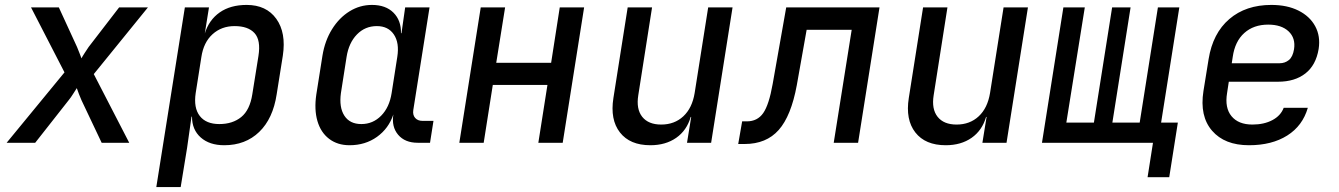

<svg xmlns="http://www.w3.org/2000/svg" viewBox="-20 -580 5440 780"><path d="M7 0 242 -286 106 -550H219L293 -389Q298 -377 303 -364Q308 -351 311 -343Q315 -351 323.5 -364Q332 -377 340 -389L464 -550H581L361 -279L505 0H393L311 -173Q306 -184 300.5 -198.5Q295 -213 292 -222Q286 -213 277 -198.5Q268 -184 259 -173L123 0Z M615 180 731 -550H829L812 -444Q829 -499 872.5 -529.5Q916 -560 982 -560Q1062 -560 1102.5 -503.5Q1143 -447 1129 -354L1104 -197Q1089 -98 1033 -44Q977 10 891 10Q831 10 795.5 -21.5Q760 -53 760 -106H758L740 21L714 180ZM871 -76Q925 -76 960 -104.5Q995 -133 1005 -197L1030 -353Q1040 -417 1014 -445.5Q988 -474 933 -474Q880 -474 843.5 -441Q807 -408 798 -348L775 -202Q766 -142 791.5 -109Q817 -76 871 -76Z M1400 10Q1351 10 1317 -16Q1283 -42 1269.5 -88.5Q1256 -135 1265 -196L1290 -354Q1300 -415 1329 -461.5Q1358 -508 1400 -534Q1442 -560 1491 -560Q1547 -560 1578.5 -528.5Q1610 -497 1609 -445H1611L1626 -550H1725L1659 -133Q1656 -113 1666.5 -101Q1677 -89 1696 -89H1741L1727 0H1677Q1625 0 1597.5 -32.5Q1570 -65 1578 -115Q1559 -58 1511.5 -24Q1464 10 1400 10ZM1448 -76Q1495 -76 1528.5 -110Q1562 -144 1571 -202L1594 -349Q1603 -406 1580 -440Q1557 -474 1511 -474Q1463 -474 1430 -440Q1397 -406 1388 -349L1365 -202Q1357 -144 1379 -110Q1401 -76 1448 -76Z M1846 0 1933 -550H2032L1996 -325H2219L2254 -550H2353L2266 0H2167L2204 -235H1982L1945 0Z M2622 10Q2539 10 2498.5 -42Q2458 -94 2472 -182L2530 -550H2629L2573 -193Q2564 -137 2589 -105.5Q2614 -74 2666 -74Q2720 -74 2756 -107.5Q2792 -141 2802 -202L2857 -550H2956L2869 0H2771L2788 -105H2786Q2770 -50 2727 -20Q2684 10 2622 10Z M2979 5 2995 -87H3014Q3057 -87 3080.5 -120.5Q3104 -154 3119 -239L3174 -550H3553L3466 0H3367L3440 -459H3257L3217 -234Q3194 -109 3143.5 -52Q3093 5 3005 5Z M3822 10Q3739 10 3698.5 -42Q3658 -94 3672 -182L3730 -550H3829L3773 -193Q3764 -137 3789 -105.5Q3814 -74 3866 -74Q3920 -74 3956 -107.5Q3992 -141 4002 -202L4057 -550H4156L4069 0H3971L3988 -105H3986Q3970 -50 3927 -20Q3884 10 3822 10Z M4642 140 4664 0H4213L4300 -550H4387L4312 -82H4424L4498 -550H4573L4499 -82H4610L4684 -550H4771L4697 -82H4765L4730 140Z M5054 10Q4955 10 4904 -49Q4853 -108 4869 -210L4890 -340Q4907 -445 4974 -502.5Q5041 -560 5145 -560Q5209 -560 5255 -537Q5301 -514 5323 -473.5Q5345 -433 5337 -381Q5326 -315 5283 -281.5Q5240 -248 5172 -248H4972L4965 -202Q4955 -142 4983 -108Q5011 -74 5068 -74Q5115 -74 5149 -92Q5183 -110 5195 -142H5293Q5272 -69 5209.5 -29.5Q5147 10 5054 10ZM4984 -323H5178Q5200 -323 5216 -336Q5232 -349 5237 -380Q5244 -425 5215 -452.5Q5186 -480 5132 -480Q5073 -480 5035 -446Q4997 -412 4988 -349Z"/></svg>

Font: JetBrains Mono NL Medium
Style: Italic
Weight: 500
Italic angle: -9°
Monospace: yes
Designer: Philipp Nurullin, Konstantin Bulenkov
Foundry: JetBrains
Version: Version 2.305; ttfautohint (v1.8.4.7-5d5b)